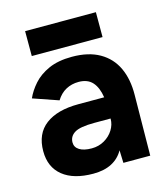

<svg xmlns="http://www.w3.org/2000/svg" viewBox="-104 -756 737 849"><g transform="rotate(-15 264.0 -331.5)"><path d="M219 12Q129 12 79.5 -28Q30 -68 30 -141Q30 -221 83.5 -261.5Q137 -302 234 -302H352Q345 -348 323 -372.5Q301 -397 260 -397Q228 -397 202 -383Q176 -369 158 -340L42 -380Q56 -412 83 -442.5Q110 -473 153.5 -492.5Q197 -512 260 -512Q336 -512 386.5 -483Q437 -454 461.5 -401.5Q486 -349 485 -277L482 0H359L357 -58Q338 -24 303.5 -6Q269 12 219 12ZM241 -98Q273 -98 299 -113Q325 -128 340 -152Q355 -176 355 -202V-204H280Q215 -204 190 -188.5Q165 -173 165 -145Q165 -123 185 -110.5Q205 -98 241 -98ZM90 -561V-675H414V-561Z"/></g></svg>

Font: Figtree Light
Style: Bold
Weight: 700
Version: Version 2.002